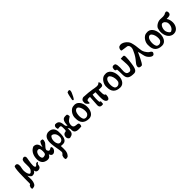

<svg xmlns="http://www.w3.org/2000/svg" viewBox="367 -2845 5108 5108"><g transform="rotate(-45 2921.5 -290.5)"><path d="M132 -83C160 -34 189 13 232 13C282 13 330 -4 350 -60L365 -13C395 38 486 28 519 -13C537 -38 538 -63 545 -96C550 -128 591 -112 578 -158C559 -155 531 -157 520 -142C508 -128 496 -109 478 -100C460 -90 441 -104 436 -120C411 -160 445 -346 450 -369C458 -402 469 -455 448 -482C414 -522 348 -492 335 -453C303 -364 346 -231 306 -143C296 -122 234 -36 198 -89C169 -130 158 -183 156 -246C156 -298 170 -343 177 -390C186 -467 161 -528 76 -502C26 -487 29 -107 29 99C29 157 -18 122 -21 181C-37 188 -31 245 -23 257C80 257 98 224 124 145C143 76 130 -18 132 -83Z M811 -370C877 -385 884 -308 884 -249C884 -166 870 -137 792 -129C683 -117 716 -370 811 -370ZM1100 -417C1113 -428 1106 -476 1094 -485C1072 -488 1034 -499 1018 -481C984 -439 972 -390 953 -336C940 -439 916 -518 797 -521C693 -483 632 -383 620 -261C608 -131 646 -37 763 -7C861 18 905 -18 937 -82C977 43 1088 -1 1127 -91C1144 -127 1129 -203 1081 -168C1034 -133 1000 -131 976 -189C943 -263 1100 -338 1100 -417Z M1226 115C1226 170 1164 179 1164 219C1151 254 1149 288 1164 323C1164 335 1232 328 1242 321C1345 234 1322 104 1319 -11C1362 -7 1413 -1 1451 -16C1547 -52 1554 -216 1546 -330C1538 -444 1472 -525 1327 -512C1066 -456 1226 -42 1226 115ZM1371 -85C1255 -85 1249 -346 1347 -387C1496 -376 1529 -93 1371 -85Z M1653 -394C1706 -394 1705 -372 1705 -277C1705 -250 1705 -217 1696 -200L1640 -187C1572 -163 1554 -41 1622 0C1635 8 1645 10 1661 6C1744 -10 1782 -51 1782 -140C1782 -165 1782 -193 1783 -222C1803 -199 1823 -180 1823 -136C1806 45 1986 8 2071 6C2088 -18 2094 -47 2086 -83C2078 -114 2027 -116 1991 -118C1929 -121 1896 -160 1901 -219C1910 -348 1991 -359 2043 -403C2042 -404 2043 -410 2044 -421C2046 -452 2029 -490 2015 -490L1971 -492C1836 -498 1836 -365 1827 -266L1798 -294C1788 -304 1782 -316 1781 -330C1772 -453 1749 -532 1620 -527C1590 -515 1551 -479 1587 -387C1605 -388 1632 -394 1653 -394Z M2455 -895C2431 -852 2411 -730 2400 -675C2396 -653 2414 -634 2431 -640C2444 -644 2475 -699 2481 -711C2562 -862 2572 -946 2455 -895ZM2272 -393C2378 -509 2471 -279 2431 -140C2383 -50 2286 -60 2257 -103C2210 -173 2223 -341 2272 -393ZM2316 -529C2209 -532 2099 -384 2114 -255C2111 -86 2196 4 2365 7C2641 12 2608 -577 2316 -529Z M2906 -14 2913 -101C2907 -110 2885 -102 2880 -115C2858 -144 2873 -349 2883 -380C2917 -380 2951 -375 2983 -372C2983 -267 2962 -144 2992 -54C3003 -16 3053 32 3098 -1C3130 -26 3137 -84 3137 -139C3072 -135 3089 -294 3089 -359C3112 -359 3144 -355 3169 -355C3219 -355 3243 -366 3251 -408C3260 -449 3249 -492 3214 -502C3187 -430 3052 -465 2981 -478C2884 -492 2793 -504 2687 -507C2651 -519 2565 -481 2577 -409C2560 -343 2617 -299 2651 -273L2672 -282C2672 -316 2667 -369 2693 -379C2725 -392 2757 -394 2791 -387C2787 -286 2779 -190 2772 -91C2770 -38 2798 -3 2850 -2C2861 -2 2905 -2 2906 -14Z M3447 -393C3553 -509 3646 -279 3606 -140C3558 -50 3461 -60 3432 -103C3385 -173 3398 -341 3447 -393ZM3491 -529C3384 -532 3274 -384 3289 -255C3286 -86 3371 4 3540 7C3816 12 3783 -577 3491 -529Z M3770 -507C3770 -507 3725 -395 3809 -395C3822 -395 3822 -215 3822 -196C3822 -34 3900 2 4067 2C4175 2 4188 -156 4202 -245C4211 -305 4221 -388 4221 -459C4221 -558 4182 -527 4088 -527C4088 -428 4139 -179 4038 -123C4019 -112 3992 -113 3958 -125C3878 -152 3910 -297 3910 -371C3910 -431 3907 -490 3882 -525C3848 -548 3783 -548 3770 -507Z M4271 -662 4414 -642C4497 -646 4532 -542 4469 -429C4367 -193 4263 -172 4252 -69C4246 -12 4303 7 4361 -4C4412 -38 4512 -276 4540 -332C4571 -253 4571 -147 4615 -79C4659 -10 4769 82 4812 -30C4829 -74 4776 -100 4749 -116C4720 -135 4683 -186 4666 -216C4603 -329 4643 -416 4580 -624C4553 -712 4409 -837 4298 -786C4249 -763 4227 -659 4271 -662Z M5017 -393C5123 -509 5216 -279 5176 -140C5128 -50 5031 -60 5002 -103C4955 -173 4968 -341 5017 -393ZM5061 -529C4954 -532 4844 -384 4859 -255C4856 -86 4941 4 5110 7C5386 12 5353 -577 5061 -529Z M5754 -232C5754 -303 5732 -369 5700 -412C5787 -412 5863 -413 5859 -505C5857 -532 5845 -560 5821 -562C5806 -562 5793 -558 5780 -555C5721 -507 5637 -527 5566 -527C5473 -527 5361 -451 5354 -378C5318 -268 5349 -104 5437 -38C5481 -5 5541 17 5611 -3C5696 -27 5754 -121 5754 -232ZM5528 -412C5581 -412 5600 -396 5621 -366C5677 -320 5662 -145 5560 -98C5520 -61 5456 -154 5447 -208C5433 -288 5471 -389 5528 -412Z"/></g></svg>

Font: Philokalia
Style: Regular
Weight: 400
Version: Version 001.010